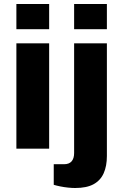

<svg xmlns="http://www.w3.org/2000/svg" viewBox="-20 -744 614 961"><path d="M62 -598V-724H226V-598ZM62 0V-527H226V0ZM351 -598V-724H515V-598ZM356 197Q341 197 321 195Q301 193 281.5 189Q262 185 249 181V78H300Q326 78 338.5 63.5Q351 49 351 22V-527H515V37Q515 87 499 123Q483 159 448.5 178Q414 197 356 197Z"/></svg>

Font: Archivo SemiBold ExtraBold
Style: Regular
Weight: 800
Version: Version 2.001